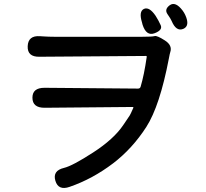

<svg xmlns="http://www.w3.org/2000/svg" viewBox="-20 -878 1040 971"><path d="M332 67Q275 87 260 36Q245 -15 304 -29Q346 -39 450.5 -106.5Q555 -174 603 -245Q620 -269 636 -294Q639 -298 654 -332Q656 -337 651 -337L205 -333Q144 -333 144 -384Q144 -434 205 -434L678 -430Q688 -430 691 -439Q709 -499 722 -590Q723 -595 718 -595L179 -591Q118 -590 120 -644Q122 -699 182 -695L197 -694Q226 -692 255 -692H699Q750 -692 762 -695.5Q774 -699 813 -674Q853 -649 841 -614Q839 -609 834 -582Q788 -342 720 -236Q649 -126 552 -52Q448 27 332 67ZM762 -710Q720 -694 701 -753L698 -765Q681 -820 708 -833Q735 -845 767 -798Q781 -776 792.5 -751Q804 -726 762 -710ZM907 -732Q871 -717 848 -772Q844 -782 827 -806.5Q810 -831 839 -852Q868 -872 904 -824Q912 -813 917 -802Q942 -747 907 -732Z"/></svg>

Font: Resource Han Rounded KR Medium
Style: Regular
Weight: 500
Designer: Cyano Hao (round all glyphs); Ryoko NISHIZUKA 西塚涼子 (kana, bopomofo & ideographs); Paul D. Hunt (Latin, Greek & Cyrillic)
Foundry: Cyano Hao
Version: 0.990